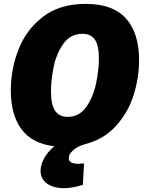

<svg xmlns="http://www.w3.org/2000/svg" viewBox="-20 -745 748 994"><path d="M336 73Q336 103 386 103Q395 103 415 101L409 212Q355 229 312 229Q256 229 223 205Q190 181 190 139Q190 109 208 75.5Q226 42 261 12Q147 -1 91.5 -75.5Q36 -150 36 -277Q36 -385 75 -487Q114 -589 201 -657Q288 -725 424 -725Q564 -725 632 -649.5Q700 -574 700 -434Q700 -342 671.5 -252Q643 -162 580 -92.5Q517 -23 418 2Q381 13 358.5 33Q336 53 336 73ZM244 -272Q244 -202 265.5 -171Q287 -140 330 -140Q391 -140 427 -192Q463 -244 477.5 -313.5Q492 -383 492 -442Q492 -510 471 -540Q450 -570 407 -570Q345 -570 308.5 -519Q272 -468 258 -399.5Q244 -331 244 -272Z"/></svg>

Font: Bitter Pro Black
Style: Italic
Weight: 900
Italic angle: -9°
Designer: Sol Matas, and Bitter project Authors
Foundry: Sol Matas
Version: Version 1.010